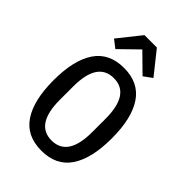

<svg xmlns="http://www.w3.org/2000/svg" viewBox="-272 -1057 1184 1184"><g transform="rotate(45 320.0 -465.0)"><path d="M66 -349Q66 -524 128.5 -617Q191 -710 320 -710Q449 -710 511.5 -617Q574 -524 574 -349Q574 -174 511.5 -81Q449 12 320 12Q191 12 128.5 -81Q66 -174 66 -349ZM320 -77Q461 -77 461 -291V-407Q461 -621 320 -621Q179 -621 179 -407V-291Q179 -77 320 -77ZM374 -942 492 -794 437 -754 319 -870 200 -754 148 -794 266 -942Z"/></g></svg>

Font: Writer Medium
Style: Regular
Weight: 500
Monospace: yes
Designer: Mike Abbink, Paul van der Laan, Pieter van Rosmalen
Foundry: Bold Monday
Version: Version 2.001 2020